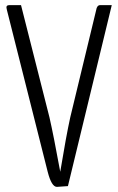

<svg xmlns="http://www.w3.org/2000/svg" viewBox="-20 -720 461 749"><path d="M7 -681Q4 -691 6 -695.5Q8 -700 18 -700H62L173 -262Q189 -192 215 -50Q238 -189 254 -262L355 -680Q358 -700 371 -700H416L245 6Q209 9 202 9Q181 9 166 -50Z"/></svg>

Font: Yanone Kaffeesatz Light
Style: Regular
Weight: 300
Designer: Yanone (Cyrillic: Daniel Pouzeot)
Foundry: Yanone
Version: Version 1.003;PS 001.003;hotconv 1.0.88;makeotf.lib2.5.64775